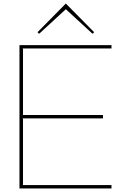

<svg xmlns="http://www.w3.org/2000/svg" viewBox="-20 -1065 720 1085"><path d="M512 -883 503 -874 352 -1013 201 -874 192 -883 352 -1045ZM610 0H90V-810H610V-791H107L110 -788V-418L108 -415H562V-396H107L110 -393V-22L108 -19H610Z"/></svg>

Font: TypoPRO Sinkin Sans
Style: 100 Thin
Weight: 100
Designer: Keith Bates
Foundry: K-Type
Version: Sinkin Sans (version 1.0)  by Keith Bates   •   © 2014   www